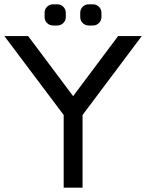

<svg xmlns="http://www.w3.org/2000/svg" viewBox="-32 -864 672 884"><path d="M511.7 -697.8H620.6L348.1 -334.5V0H261.2V-334.5L-11.7 -697.8H97.7L304.7 -421.4ZM231.9 -844.2Q248 -844.2 259.5 -832.8Q271 -821.3 271 -805.2V-786.1Q271 -769.5 259.5 -758.1Q248 -746.6 231.9 -746.6H212.4Q195.8 -746.6 184.6 -758.1Q173.3 -769.5 173.3 -786.1V-805.2Q173.3 -821.3 184.6 -832.8Q195.8 -844.2 212.4 -844.2ZM396 -844.2Q412.1 -844.2 423.6 -832.8Q435.1 -821.3 435.1 -805.2V-786.1Q435.1 -769.5 423.6 -758.1Q412.1 -746.6 396 -746.6H376.5Q359.9 -746.6 348.6 -758.1Q337.4 -769.5 337.4 -786.1V-805.2Q337.4 -821.3 348.6 -832.8Q359.9 -844.2 376.5 -844.2Z"/></svg>

Font: Qaz
Style: Regular
Weight: 400
Designer: GGBotNet
Foundry: f0n7
Version: 0.70